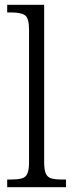

<svg xmlns="http://www.w3.org/2000/svg" viewBox="-20 -780 305 800"><path d="M10 0V-32H26Q54 -32 70.5 -36.5Q87 -41 94 -56.5Q101 -72 101 -105V-656Q101 -705 84 -716.5Q67 -728 30 -728H10V-760H164V-105Q164 -72 171 -56.5Q178 -41 194.5 -36.5Q211 -32 240 -32H255V0Z"/></svg>

Font: Noto Serif Tamil SemiCondensed Light
Style: Italic
Weight: 300
Width: 4
Italic angle: -12°
Designer: Indian Type Foundry, Tom Grace, and the Monotype Design Team
Foundry: Monotype Imaging Inc.
Version: Version 2.003; ttfautohint (v1.8.4.7-5d5b)